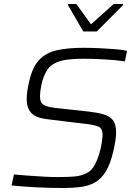

<svg xmlns="http://www.w3.org/2000/svg" viewBox="-20 -936 679 964"><path d="M297 8Q234 8 163 4.5Q92 1 38 -5L50 -60Q84 -57 124 -54Q164 -51 202.5 -49Q241 -47 270 -47Q321 -47 355.5 -50Q390 -53 419 -69Q441 -81 455.5 -108Q470 -135 479 -166Q488 -197 491.5 -223.5Q495 -250 495 -261Q495 -291 473.5 -300.5Q452 -310 393 -316L221 -337Q158 -344 136 -370Q114 -396 114 -437Q114 -456 117 -478Q120 -500 126 -525Q142 -598 176 -634.5Q210 -671 265 -683.5Q320 -696 399 -696Q439 -696 481 -694Q523 -692 559 -689Q595 -686 618 -681L607 -628Q566 -634 509.5 -637.5Q453 -641 406 -641Q348 -641 311 -635.5Q274 -630 249 -615Q225 -602 210 -573Q195 -544 188 -510.5Q181 -477 181 -450Q181 -421 198.5 -410Q216 -399 259 -394L424 -376Q467 -371 498 -362.5Q529 -354 546 -333.5Q563 -313 563 -270Q563 -253 559.5 -230.5Q556 -208 550 -181Q535 -114 511.5 -75.5Q488 -37 456 -19.5Q424 -2 384.5 3Q345 8 297 8ZM398 -778 321 -911 322 -916H363L437 -814L551 -916H599L598 -911L466 -778Z"/></svg>

Font: Saira Light
Style: Italic
Weight: 300
Italic angle: -12°
Designer: Hector Gatti with collaboration of the Omnibus-Type team
Foundry: Omnibus-Type
Version: Version 1.100; ttfautohint (v1.8.3)